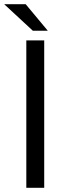

<svg xmlns="http://www.w3.org/2000/svg" viewBox="-31 -892 324 912"><path d="M94 0V-700H179V0ZM196 -746H125L-11 -872H91Z"/></svg>

Font: REM Medium Light
Style: Regular
Weight: 300
Version: Version 1.005;gftools[0.9.28]